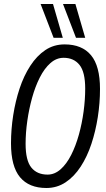

<svg xmlns="http://www.w3.org/2000/svg" viewBox="-20 -931 531 960"><path d="M212 9Q125 9 80 -45Q35 -99 35 -214Q35 -284 46 -354.5Q57 -425 78 -488.5Q99 -552 131.5 -602Q164 -652 206.5 -680.5Q249 -709 303 -709Q390 -709 435 -655Q480 -601 480 -486Q480 -416 469 -345.5Q458 -275 437 -211.5Q416 -148 383.5 -98Q351 -48 308 -19.5Q265 9 212 9ZM218 -58Q253 -58 283 -84.5Q313 -111 336 -156.5Q359 -202 374.5 -258Q390 -314 398 -373.5Q406 -433 406 -488Q406 -571 377.5 -606.5Q349 -642 298 -642Q262 -642 232 -615.5Q202 -589 179 -543.5Q156 -498 140.5 -442Q125 -386 116.5 -326.5Q108 -267 108 -212Q108 -129 136.5 -93.5Q165 -58 218 -58ZM248 -742 183 -911H245L294 -742ZM360 -742 295 -911H357L406 -742Z"/></svg>

Font: Georama SemiCondensed
Style: Italic
Weight: 400
Width: 4
Italic angle: -9°
Designer: Jean-Baptiste Levee
Foundry: Production Type
Version: Version 1.000